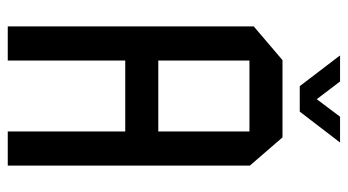

<svg xmlns="http://www.w3.org/2000/svg" viewBox="-221 -676 897 495"><g transform="rotate(90 227.5 -428.5)"><path d="M48 0V-634.1L135 -708.3H136V0ZM136 -302.9V-388.1H319V-302.9ZM319 0V-623.1H407V0ZM136 -623.1V-708.3H334.2L407 -624.1V-623.1ZM202.1 -752.8 123.6 -855.7V-856.7H190.1L262 -762ZM202.8 -752.8 280.9 -856.7H346.7V-855.7L267.8 -752.8Z"/></g></svg>

Font: Foldit Thin
Style: Regular
Weight: 100
Designer: Sophia Tai
Foundry: Sophia Tai
Version: Version 1.003